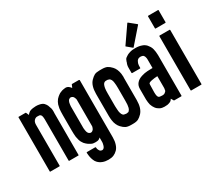

<svg xmlns="http://www.w3.org/2000/svg" viewBox="-187 -1410 2347 2052"><g transform="rotate(-30 986.5 -384.5)"><path d="M381.8 -517.6Q381.8 -346.7 381.8 -5.9Q381.8 -2.9 380.9 -2Q378.9 -1 377 -1Q363.3 -1 335 -1Q311.5 -1 264.6 -1Q262.7 -1 261.7 -2Q259.8 -2.9 259.8 -5.9Q259.8 -174.8 259.8 -512.7Q259.8 -533.2 256.8 -548.8Q253.9 -563.5 248 -570.3Q242.2 -578.1 230.5 -581.1Q218.8 -583 200.2 -582Q180.7 -580.1 165 -562.5Q149.4 -544.9 149.4 -510.7Q149.4 -342.8 149.4 -6.8Q149.4 -3.9 147.5 -2.9Q146.5 -2 144.5 -2Q106.4 -2 32.2 -2Q30.3 -2 28.3 -2.9Q27.3 -3.9 27.3 -6.8Q27.3 -89.8 27.3 -256.8Q27.3 -395.5 27.3 -673.8Q27.3 -675.8 28.3 -677.7Q30.3 -678.7 32.2 -678.7Q60.5 -678.7 116.2 -678.7Q117.2 -678.7 119.1 -677.7Q120.1 -676.8 121.1 -675.8Q126 -664.1 136.7 -640.6Q143.6 -651.4 155.3 -661.1Q166 -671.9 186.5 -677.7Q207 -683.6 235.4 -684.6Q241.2 -685.5 247.1 -685.5Q268.6 -685.5 287.1 -681.6Q324.2 -674.8 339.8 -658.2Q356.4 -640.6 364.3 -623Q375 -595.7 379.9 -577.1Q382.8 -564.5 382.8 -538.1Q382.8 -529.3 381.8 -517.6Z M793 -692.4Q793 -564.5 793 -309.6Q793 -201.2 793 15.6Q793 61.5 781.2 96.7Q770.5 131.8 749 154.3Q725.6 177.7 699.2 188.5Q672.9 199.2 635.7 199.2Q595.7 199.2 565.4 187.5Q534.2 175.8 512.7 153.3Q497.1 137.7 488.3 114.3Q478.5 91.8 473.6 62.5Q471.7 51.8 470.7 36.1Q469.7 20.5 469.7 19.5Q469.7 18.6 469.7 17.6Q470.7 16.6 470.7 14.6Q471.7 14.6 472.7 13.7Q473.6 12.7 474.6 12.7Q508.8 12.7 577.1 12.7Q579.1 12.7 581.1 14.6Q583 15.6 583 17.6Q584 29.3 585.9 38.1Q588.9 46.9 592.8 53.7Q595.7 59.6 599.6 64.5Q604.5 69.3 609.4 72.3Q613.3 74.2 618.2 75.2Q624 76.2 629.9 77.1Q632.8 76.2 635.7 75.2Q638.7 74.2 640.6 73.2Q645.5 70.3 650.4 65.4Q654.3 60.5 657.2 54.7Q660.2 47.9 663.1 39.1Q666 30.3 668 18.6Q668 15.6 668.9 11.7Q669.9 7.8 669.9 2.9Q669.9 -16.6 669.9 -54.7Q660.2 -44.9 649.4 -39.1Q639.6 -34.2 627 -33.2Q616.2 -31.2 604.5 -32.2Q592.8 -32.2 580.1 -34.2Q573.2 -35.2 568.4 -37.1Q564.5 -39.1 559.6 -41Q557.6 -42 554.7 -43Q552.7 -44.9 549.8 -45.9Q539.1 -50.8 529.3 -57.6Q519.5 -64.5 509.8 -73.2Q501 -81.1 491.2 -91.8Q482.4 -102.5 474.6 -117.2Q466.8 -131.8 462.9 -145.5Q459 -158.2 453.1 -188.5Q450.2 -206.1 450.2 -226.6Q449.2 -247.1 449.2 -270.5Q449.2 -271.5 449.2 -275.4Q449.2 -275.4 449.2 -276.4Q449.2 -276.4 449.2 -276.4Q449.2 -335 449.2 -453.1Q449.2 -454.1 449.2 -454.1Q449.2 -454.1 449.2 -454.1Q449.2 -455.1 449.2 -457Q449.2 -480.5 450.2 -501Q450.2 -520.5 453.1 -538.1Q459 -568.4 462.9 -581.1Q466.8 -593.8 474.6 -608.4Q482.4 -623 491.2 -633.8Q501 -643.6 509.8 -652.3Q514.6 -656.2 520.5 -661.1Q525.4 -665 531.2 -668.9Q537.1 -672.9 543 -676.8Q548.8 -679.7 554.7 -681.6Q564.5 -686.5 574.2 -689.5Q585 -692.4 595.7 -694.3Q597.7 -694.3 599.6 -694.3Q601.6 -695.3 603.5 -695.3Q608.4 -695.3 612.3 -696.3Q616.2 -697.3 622.1 -697.3Q638.7 -697.3 653.3 -687.5Q668 -677.7 681.6 -659.2Q686.5 -670.9 696.3 -694.3Q697.3 -695.3 698.2 -696.3Q700.2 -697.3 701.2 -697.3Q729.5 -697.3 786.1 -697.3Q789.1 -697.3 790 -695.3Q792 -694.3 793 -692.4ZM661.1 -527.3Q661.1 -529.3 660.2 -532.2Q660.2 -535.2 659.2 -537.1Q656.2 -544.9 654.3 -550.8Q651.4 -556.6 648.4 -562.5Q644.5 -566.4 641.6 -570.3Q637.7 -574.2 632.8 -576.2Q628.9 -578.1 624 -579.1Q619.1 -580.1 615.2 -580.1Q610.4 -580.1 608.4 -580.1Q607.4 -579.1 604.5 -578.1Q604.5 -577.1 602.5 -576.2Q601.6 -576.2 599.6 -575.2Q594.7 -573.2 589.8 -568.4Q585.9 -564.5 583 -557.6Q579.1 -551.8 577.1 -543Q574.2 -534.2 573.2 -523.4Q571.3 -511.7 570.3 -497.1Q570.3 -483.4 570.3 -465.8Q570.3 -396.5 570.3 -257.8Q570.3 -241.2 570.3 -227.5Q571.3 -212.9 573.2 -202.1Q574.2 -191.4 577.1 -182.6Q579.1 -173.8 583 -168Q586.9 -162.1 590.8 -157.2Q594.7 -153.3 599.6 -151.4Q601.6 -150.4 602.5 -149.4Q604.5 -148.4 604.5 -148.4Q606.4 -147.5 608.4 -146.5Q609.4 -146.5 615.2 -146.5Q619.1 -146.5 624 -146.5Q628.9 -147.5 632.8 -150.4Q636.7 -152.3 640.6 -156.2Q644.5 -159.2 648.4 -164.1Q651.4 -168.9 654.3 -175.8Q656.2 -181.6 659.2 -189.5Q660.2 -191.4 660.2 -193.4Q660.2 -196.3 661.1 -199.2Q661.1 -308.6 661.1 -527.3Z M1213.9 -474.6Q1213.9 -384.8 1213.9 -203.1Q1213.9 -152.3 1202.1 -114.3Q1190.4 -77.1 1167 -51.8Q1142.6 -26.4 1120.1 -14.6Q1096.7 -2 1053.7 -2Q1052.7 -2 1050.8 -2Q1047.9 -2 1046.9 -2Q1045.9 -2 1043.9 -2Q1040 -2 1036.1 -2Q1033.2 -2 1030.3 -2Q988.3 -2 964.8 -13.7Q941.4 -25.4 917 -51.8Q900.4 -69.3 889.6 -93.8Q877.9 -118.2 874 -150.4Q871.1 -163.1 871.1 -176.8Q870.1 -189.5 870.1 -204.1Q870.1 -294.9 870.1 -476.6Q870.1 -527.3 881.8 -565.4Q893.6 -603.5 917 -627Q941.4 -652.3 964.8 -665Q987.3 -675.8 1026.4 -675.8Q1029.3 -675.8 1032.2 -675.8Q1033.2 -675.8 1035.2 -675.8Q1037.1 -675.8 1039.1 -675.8Q1040 -675.8 1042 -675.8Q1045.9 -675.8 1048.8 -675.8Q1052.7 -675.8 1055.7 -675.8Q1097.7 -675.8 1121.1 -664.1Q1144.5 -652.3 1168.9 -626Q1185.5 -608.4 1196.3 -584Q1207 -559.6 1211.9 -528.3Q1212.9 -515.6 1213.9 -502Q1214.8 -497.1 1214.8 -491.2Q1214.8 -483.4 1213.9 -474.6ZM1104.5 -416Q1104.5 -435.5 1103.5 -451.2Q1102.5 -467.8 1100.6 -480.5Q1099.6 -493.2 1096.7 -502.9Q1093.8 -512.7 1089.8 -520.5Q1085.9 -527.3 1081.1 -532.2Q1076.2 -538.1 1071.3 -540Q1059.6 -544.9 1050.8 -545.9Q1042 -545.9 1035.2 -545.9Q1032.2 -545.9 1030.3 -545.9Q1028.3 -545.9 1026.4 -545.9Q1023.4 -544.9 1020.5 -543.9Q1017.6 -543.9 1014.6 -542Q1008.8 -539.1 1003.9 -534.2Q1000 -528.3 996.1 -522.5Q992.2 -514.6 989.3 -504.9Q986.3 -495.1 984.4 -483.4Q982.4 -470.7 981.4 -455.1Q980.5 -438.5 980.5 -419.9Q980.5 -367.2 980.5 -261.7Q980.5 -243.2 982.4 -226.6Q983.4 -210.9 984.4 -198.2Q986.3 -185.5 989.3 -175.8Q992.2 -166 996.1 -158.2Q1000 -151.4 1003.9 -146.5Q1008.8 -140.6 1014.6 -137.7Q1018.6 -135.7 1028.3 -134.8Q1039.1 -132.8 1047.9 -131.8Q1048.8 -131.8 1050.8 -132.8Q1052.7 -132.8 1054.7 -132.8Q1058.6 -133.8 1063.5 -134.8Q1069.3 -135.7 1071.3 -135.7Q1077.1 -138.7 1081.1 -144.5Q1085.9 -149.4 1089.8 -156.2Q1093.8 -163.1 1096.7 -172.9Q1099.6 -182.6 1100.6 -195.3Q1103.5 -207 1103.5 -223.6Q1104.5 -239.3 1104.5 -257.8Q1104.5 -310.5 1104.5 -416Z M1651.4 -504.9Q1651.4 -412.1 1651.4 -227.5Q1651.4 -153.3 1651.4 -3.9Q1651.4 -2 1649.4 0Q1648.4 1 1645.5 1Q1617.2 1 1559.6 1Q1558.6 1 1556.6 0Q1555.7 0 1554.7 -2Q1548.8 -11.7 1536.1 -33.2Q1535.2 -32.2 1535.2 -31.2Q1535.2 -30.3 1534.2 -30.3Q1528.3 -20.5 1522.5 -14.6Q1516.6 -8.8 1504.9 -3.9Q1485.4 3.9 1471.7 5.9Q1459 7.8 1436.5 7.8Q1420.9 7.8 1407.2 4.9Q1392.6 2 1379.9 -4.9Q1368.2 -10.7 1357.4 -19.5Q1346.7 -28.3 1337.9 -40Q1330.1 -50.8 1323.2 -63.5Q1316.4 -77.1 1311.5 -91.8Q1307.6 -106.4 1305.7 -123Q1302.7 -139.6 1302.7 -157.2Q1302.7 -201.2 1302.7 -289.1Q1302.7 -330.1 1326.2 -357.4Q1349.6 -385.7 1394.5 -399.4Q1430.7 -411.1 1467.8 -413.1Q1505.9 -415 1531.2 -415Q1531.2 -442.4 1531.2 -498Q1531.2 -507.8 1531.2 -516.6Q1530.3 -525.4 1530.3 -534.2Q1529.3 -541 1527.3 -547.9Q1525.4 -554.7 1523.4 -560.5Q1519.5 -566.4 1516.6 -570.3Q1513.7 -575.2 1507.8 -578.1Q1502.9 -581.1 1496.1 -582Q1489.3 -584 1479.5 -584Q1473.6 -584 1468.8 -583Q1462.9 -582 1457 -580.1Q1451.2 -577.1 1446.3 -574.2Q1441.4 -570.3 1436.5 -564.5Q1432.6 -559.6 1429.7 -551.8Q1425.8 -544.9 1422.9 -536.1Q1420.9 -526.4 1418.9 -514.6Q1418 -502.9 1418 -490.2Q1418 -487.3 1418 -481.4Q1418 -479.5 1417 -478.5Q1415 -476.6 1413.1 -476.6Q1380.9 -476.6 1316.4 -476.6Q1313.5 -476.6 1312.5 -478.5Q1310.5 -479.5 1310.5 -481.4Q1310.5 -493.2 1310.5 -514.6Q1310.5 -516.6 1310.5 -546.9Q1310.5 -577.1 1323.2 -604.5Q1324.2 -609.4 1325.2 -613.3Q1326.2 -617.2 1328.1 -620.1Q1331.1 -628.9 1335 -636.7Q1338.9 -644.5 1347.7 -651.4Q1360.4 -661.1 1374 -668.9Q1388.7 -676.8 1405.3 -681.6Q1421.9 -687.5 1439.5 -689.5Q1457 -691.4 1476.6 -691.4Q1502.9 -691.4 1518.6 -688.5Q1534.2 -686.5 1550.8 -680.7Q1568.4 -675.8 1582 -667Q1595.7 -658.2 1606.4 -646.5Q1616.2 -635.7 1627 -618.2Q1637.7 -599.6 1641.6 -583Q1645.5 -566.4 1648.4 -546.9Q1650.4 -526.4 1651.4 -504.9ZM1532.2 -162.1Q1532.2 -212.9 1532.2 -313.5Q1496.1 -312.5 1458 -304.7Q1420.9 -296.9 1419.9 -283.2Q1419.9 -277.3 1418.9 -265.6Q1417 -229.5 1417 -180.7Q1417 -130.9 1430.7 -118.2Q1437.5 -111.3 1448.2 -110.4Q1459 -108.4 1472.7 -108.4Q1474.6 -108.4 1476.6 -108.4Q1478.5 -108.4 1481.4 -108.4Q1490.2 -108.4 1496.1 -110.4Q1502.9 -112.3 1507.8 -116.2Q1525.4 -127.9 1528.3 -140.6Q1531.2 -153.3 1531.2 -162.1Q1531.2 -162.1 1532.2 -162.1ZM1399.4 -756.8Q1397.5 -758.8 1396.5 -760.7Q1396.5 -760.7 1396.5 -761.7Q1396.5 -762.7 1398.4 -763.7Q1444.3 -831.1 1538.1 -965.8Q1539.1 -966.8 1540 -966.8Q1541 -967.8 1542 -967.8Q1543.9 -967.8 1543.9 -967.8Q1544.9 -967.8 1545.9 -966.8Q1573.2 -944.3 1627.9 -900.4Q1628.9 -900.4 1628.9 -898.4Q1629.9 -897.5 1629.9 -896.5Q1629.9 -895.5 1629.9 -894.5Q1629.9 -893.6 1628.9 -892.6Q1575.2 -831.1 1466.8 -707Q1465.8 -706.1 1464.8 -705.1Q1463.9 -705.1 1462.9 -705.1Q1461.9 -705.1 1461.9 -705.1Q1460.9 -705.1 1460 -706.1Q1439.5 -722.7 1399.4 -756.8Z M1765.6 -768.6Q1765.6 -818.4 1765.6 -917Q1765.6 -918.9 1767.6 -920.9Q1769.5 -921.9 1772.5 -921.9Q1812.5 -921.9 1891.6 -921.9Q1894.5 -921.9 1895.5 -920.9Q1896.5 -919.9 1896.5 -918Q1896.5 -918 1896.5 -917Q1896.5 -867.2 1896.5 -768.6Q1896.5 -766.6 1894.5 -765.6Q1893.6 -763.7 1890.6 -763.7Q1850.6 -763.7 1771.5 -763.7Q1768.6 -763.7 1767.6 -765.6Q1765.6 -766.6 1765.6 -768.6ZM1898.4 -671.9Q1898.4 -587.9 1898.4 -420.9Q1898.4 -282.2 1898.4 -4.9Q1898.4 -2.9 1896.5 -1Q1895.5 0 1892.6 0Q1852.5 0 1770.5 0Q1767.6 0 1766.6 -1Q1764.6 -2.9 1764.6 -4.9Q1764.6 -88.9 1764.6 -255.9Q1764.6 -394.5 1764.6 -671.9Q1764.6 -673.8 1766.6 -675.8Q1767.6 -677.7 1770.5 -677.7Q1811.5 -677.7 1892.6 -677.7Q1895.5 -677.7 1896.5 -675.8Q1898.4 -673.8 1898.4 -671.9Z"/></g></svg>

Font: Typeface
Style: Regular
Weight: 400
Version: Version 1.0